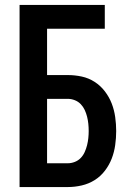

<svg xmlns="http://www.w3.org/2000/svg" viewBox="-20 -755 540 775"><path d="M59 0V-735H403V-639H170V-452H254Q282 -452 310 -446Q338 -440 362 -424.5Q386 -409 403.5 -386Q421 -363 431 -337Q441 -311 445 -282.5Q449 -254 449 -226Q449 -198 445 -169.5Q441 -141 431 -115Q421 -89 403.5 -66Q386 -43 362 -28Q338 -13 310 -6.5Q282 0 254 0ZM170 -96H254Q268 -96 282 -101.5Q296 -107 306 -117.5Q316 -128 322 -141.5Q328 -155 331.5 -169Q335 -183 336.5 -197.5Q338 -212 338 -226Q338 -241 336.5 -255.5Q335 -270 331.5 -284Q328 -298 322 -311Q316 -324 306 -334.5Q296 -345 282 -350.5Q268 -356 254 -356H170Z"/></svg>

Font: Moesevka
Style: Bold
Weight: 700
Monospace: yes
Designer: Belleve Invis
Foundry: Belleve Invis
Version: Version 32.5.0; ttfautohint (v1.8.4)